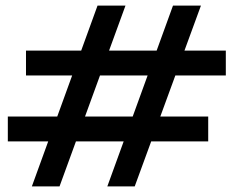

<svg xmlns="http://www.w3.org/2000/svg" viewBox="-20 -667 835 687"><path d="M462 0H364L599 -647H699ZM193 0H94L329 -647H429ZM73 -486H788V-397H73ZM8 -250H725V-161H8Z"/></svg>

Font: BioRhyme SemiBold
Style: Regular
Weight: 600
Designer: Aoife Mooney
Foundry: Aoife Mooney Type
Version: Version 1.600;gftools[0.9.33]